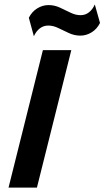

<svg xmlns="http://www.w3.org/2000/svg" viewBox="-20 -853 475 873"><path d="M18.8 0 175 -625H304.2L147.9 0ZM134 -688.2 111.1 -772.2Q125 -800 149.3 -814.9Q173.6 -829.9 200.7 -829.9Q227.8 -829.9 252.4 -818.4Q277.1 -806.9 300.3 -795.5Q323.6 -784 346.5 -784Q368.1 -784 384.4 -796.9Q400.7 -809.7 411.1 -832.6L434.7 -748.6Q420.8 -720.8 396.5 -705.9Q372.2 -691 345.1 -691Q318.8 -691 293.8 -702.4Q268.8 -713.9 245.5 -725.3Q222.2 -736.8 199.3 -736.8Q177.8 -736.8 161.1 -724Q144.4 -711.1 134 -688.2Z"/></svg>

Font: Afacad
Style: Italic
Weight: 400
Italic angle: -14°
Designer: Kristian Moeller
Foundry: Dicotype
Version: Version 1.000